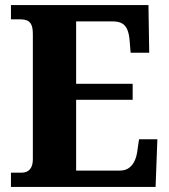

<svg xmlns="http://www.w3.org/2000/svg" viewBox="-20 -734 663 754"><path d="M23 0V-56H64Q79 -56 89 -62Q99 -68 104 -80Q109 -92 109 -109V-600Q109 -626 102.5 -638Q96 -650 85.5 -654Q75 -658 62 -658H23V-714H563L566 -527H493L489 -575Q487 -601 480 -617.5Q473 -634 459.5 -642Q446 -650 422 -650H279V-405H501V-342H279V-64H449Q471 -64 485 -73.5Q499 -83 507.5 -100Q516 -117 519 -139L526 -187H598L591 0Z"/></svg>

Font: Noto Serif Khmer SemiCondensed ExtraBold
Style: Regular
Weight: 800
Width: 4
Designer: Danh Hong and the Monotype Design Team
Foundry: Monotype Imaging Inc.
Version: Version 2.004